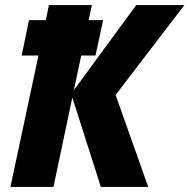

<svg xmlns="http://www.w3.org/2000/svg" viewBox="-20 -734 744 754"><path d="M21 0 131 -516H65L94 -655H160L172 -714H341L328 -655H385L355 -516H299L270 -380L515 -714H704L434 -361L562 0H376L264 -351L190 0Z"/></svg>

Font: Noto Sans ExtraBold
Style: Italic
Weight: 800
Italic angle: -12°
Designer: Monotype Design Team
Foundry: Monotype Imaging Inc.
Version: Version 2.013; ttfautohint (v1.8.4.7-5d5b)